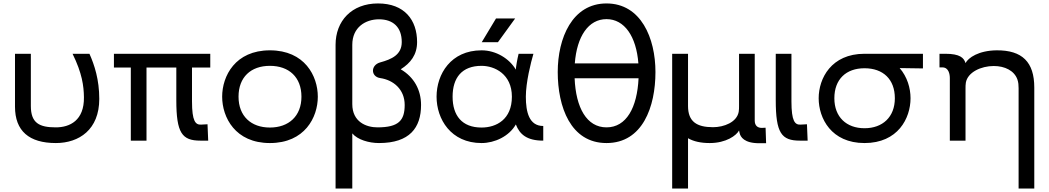

<svg xmlns="http://www.w3.org/2000/svg" viewBox="-20 -816 6086 1114"><path d="M304 14C439 14 556 -64 556 -242C556 -354 528 -439 499 -504H401C457 -390 466 -317 467 -252C469 -117 385 -77 304 -77C208 -77 159 -102 159 -201V-504H67V-197C67 -56 149 14 304 14Z M641 -424H739V0H830V-424H1003V-235C1003 -44 1036 0 1143 0H1188L1184 -95L1147 -93C1114 -91 1094 -113 1094 -228V-424H1200V-504H641Z M1546 14C1748 14 1824 -135 1824 -255C1824 -375 1748 -524 1546 -524C1345 -524 1269 -375 1269 -255C1269 -135 1345 14 1546 14ZM1364 -255C1364 -368 1435 -434 1546 -434C1657 -434 1729 -368 1729 -255C1729 -142 1655 -76 1546 -76C1437 -76 1364 -142 1364 -255Z M1927 -556V278H2024V-42C2055 -5 2121 14 2179 14C2357 14 2423 -75 2423 -207C2423 -295 2382 -369 2305 -414C2362 -450 2400 -498 2400 -572C2400 -700 2327 -796 2173 -796C2020 -796 1927 -694 1927 -556ZM2024 -212V-556C2024 -658 2101 -704 2179 -704C2260 -704 2311 -659 2311 -572C2311 -498 2252 -472 2186 -454C2129 -438 2131 -371 2186 -363C2262 -352 2328 -298 2328 -207C2328 -117 2293 -77 2170 -77C2106 -77 2024 -108 2024 -212Z M2774 14C2850 14 2934 -25 2973 -94C2995 -37 3036 0 3132 0V-85C3050 -85 3031 -166 3031 -255C3031 -338 3060 -453 3075 -504H2989C2981 -472 2973 -425 2973 -412C2936 -475 2859 -524 2774 -524C2596 -524 2513 -386 2513 -255C2513 -125 2596 14 2774 14ZM2606 -255C2606 -365 2660 -434 2774 -434C2850 -434 2950 -386 2950 -255C2950 -123 2860 -76 2774 -76C2660 -76 2606 -146 2606 -255ZM2775 -571H2869L2969 -709H2858Z M3499 14C3709 14 3783 -197 3783 -398C3783 -595 3699 -796 3499 -796C3300 -796 3216 -595 3216 -398C3216 -197 3290 14 3499 14ZM3314 -362H3685C3677 -191 3614 -77 3499 -77C3384 -77 3321 -191 3314 -362ZM3315 -448C3327 -605 3394 -705 3499 -705C3603 -705 3672 -605 3684 -448Z M4098 14C4193 14 4253 -30 4268 -59L4271 -45C4276 -21 4298 15 4385 15H4425L4422 -75L4402 -74C4375 -73 4359 -88 4359 -116V-504H4268V-202C4268 -191 4268 -178 4266 -167C4255 -107 4181 -78 4117 -78C4023 -78 3972 -110 3972 -201V-504H3880V278H3972V-14C4005 5 4047 14 4098 14Z M4621 0H4666L4662 -95L4625 -93C4592 -91 4572 -113 4572 -228V-504H4481V-235C4481 -44 4514 0 4621 0Z M4996 14C5190 14 5263 -130 5263 -246C5263 -305 5244 -370 5200 -421L5335 -419V-504H4996C4803 -504 4730 -361 4730 -246C4730 -130 4803 14 4996 14ZM4821 -246C4821 -356 4889 -420 4996 -420C5104 -420 5172 -356 5172 -246C5172 -137 5101 -72 4996 -72C4891 -72 4821 -137 4821 -246Z M5890 278H5981V-308C5981 -456 5911 -525 5763 -524C5658 -523 5598 -481 5582 -450C5573 -480 5550 -504 5465 -504H5431V-425H5448C5485 -425 5491 -384 5491 -363V0H5582V-302C5582 -313 5582 -326 5584 -337C5595 -397 5672 -433 5746 -433C5810 -433 5865 -406 5883 -355C5889 -338 5890 -321 5890 -304Z"/></svg>

Font: Hibana 45 SubMedium
Style: Regular
Weight: 500
Width: 6
Designer: pygmalion
Foundry: ybstudio
Version: Version 2021.007;FEAKit 1.0